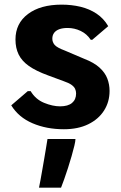

<svg xmlns="http://www.w3.org/2000/svg" viewBox="-20 -559 534 845"><path d="M261.2 9.8Q184.6 9.8 123.2 -16.5Q61.9 -42.7 29.5 -95.4L102.2 -157.9H114.9Q136.4 -121.9 174.1 -106.4Q211.8 -91 244.5 -91Q279.2 -91 297.1 -106Q314.9 -120.9 314.9 -147.6Q314.9 -158.5 310.5 -168Q306.1 -177.5 294.3 -185.9Q282.5 -194.2 260.4 -201.7L191.5 -227.2Q138.7 -246.4 107.3 -268.5Q76 -290.6 62.1 -319.1Q48.1 -347.7 48.1 -385.1Q48.1 -456 103 -497.3Q157.9 -538.6 251 -538.6Q295.1 -538.6 334.4 -529.2Q373.6 -519.7 405 -498.9Q436.3 -478 456.3 -443.8L386 -383.8H379.4Q362.5 -409.7 335.1 -422.8Q307.7 -435.9 277.5 -435.9Q255.7 -435.9 240.6 -430.3Q225.6 -424.6 217.9 -414.1Q210.3 -403.6 210.3 -388.7Q210.3 -373.5 220.4 -361.5Q230.6 -349.5 265.4 -336.5L350.1 -300.4Q393.7 -283.7 418.1 -261.4Q442.5 -239.2 452.3 -213.2Q462.2 -187.2 462.2 -158.9Q462.2 -110.4 437.8 -72.3Q413.5 -34.2 368.5 -12.2Q323.5 9.8 261.2 9.8ZM151.7 266.8Q154.6 253 158.3 232.8Q161.9 212.6 166.1 188.7Q170.2 164.8 174.5 140.3Q178.7 115.8 182.4 93.3Q186 70.7 189 52.8H312V54Q312 62.4 307.3 82.3Q302.5 102.1 295.2 127.8Q287.8 153.5 279.2 180.4Q270.5 207.2 262.4 230.1Q254.3 253 248.7 266.8Z"/></svg>

Font: Comme
Style: Regular
Weight: 400
Designer: Vernon Adams
Foundry: Vernon Adams
Version: Version 1.000;gftools[0.9.27]